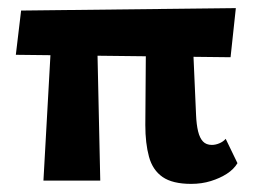

<svg xmlns="http://www.w3.org/2000/svg" viewBox="-20 -445 627 473"><path d="M87 0 110 -412H218L227 0ZM19 -310 32 -419 561 -425 548 -304ZM338 -137 340 -412H452L463 -162Q464 -138 468 -121.5Q472 -105 480 -96.5Q488 -88 502 -88Q511 -88 520.5 -92Q530 -96 536 -103L565 -43Q556 -28 539 -17Q522 -6 499.5 1Q477 8 451 8Q405 8 380.5 -9Q356 -26 347 -59Q338 -92 338 -137Z"/></svg>

Font: Ysabeau ExtraBold
Style: Regular
Weight: 800
Designer: Christian Thalmann (Catharsis Fonts)
Version: Version 2.002